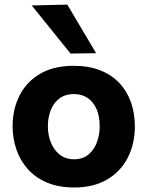

<svg xmlns="http://www.w3.org/2000/svg" viewBox="-20 -797 638 830"><path d="M301 13.5Q233 13.5 182.8 -8Q132.5 -29.5 99.8 -66.5Q67 -103.5 50.8 -151.2Q34.5 -199 34.5 -251Q34.5 -325.5 64.8 -384.8Q95 -444 153.8 -478.2Q212.5 -512.5 298 -512.5Q364 -512.5 413.8 -492.8Q463.5 -473 496.8 -437.2Q530 -401.5 546.5 -353.8Q563 -306 563 -251Q563 -175.5 532.5 -115.8Q502 -56 443.5 -21.2Q385 13.5 301 13.5ZM300.5 -108.5Q338 -108.5 362.2 -128.8Q386.5 -149 398.8 -181.5Q411 -214 411 -251Q411 -295 397 -326.2Q383 -357.5 358 -374Q333 -390.5 300 -390.5Q263 -390.5 237.8 -372Q212.5 -353.5 199.8 -322Q187 -290.5 187 -251Q187 -214 199.8 -181.5Q212.5 -149 237.8 -128.8Q263 -108.5 300.5 -108.5ZM285 -565.5Q258 -599 230.2 -633.2Q202.5 -667.5 174.2 -702.8Q146 -738 117 -773.5L271 -777Q302 -724.5 333.2 -672.2Q364.5 -620 395.5 -567Z"/></svg>

Font: Commissioner Thin
Style: Bold
Weight: 700
Version: Version 1.001;gftools[0.9.23]